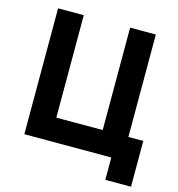

<svg xmlns="http://www.w3.org/2000/svg" viewBox="-116 -776 921 996"><g transform="rotate(15 345.0 -278.0)"><path d="M73 0H540V120H678V-126H598V-676H460V-126H211V-676H73Z"/></g></svg>

Font: Fog Sans
Style: Bold
Weight: 700
Foundry: Intel Corporation
Version: Version 1.00